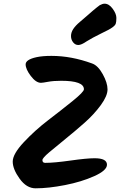

<svg xmlns="http://www.w3.org/2000/svg" viewBox="-20 -1034 686 1041"><path d="M521 -1006Q536 -1014 547 -1014Q571 -1014 591 -986.5Q611 -959 611 -937Q611 -915 607.5 -905.5Q604 -896 591.5 -887Q579 -878 567.5 -872Q556 -866 528.5 -852.5Q501 -839 484.5 -830Q468 -821 450 -810Q421 -790 404.5 -790Q388 -790 376.5 -804.5Q365 -819 365 -838.5Q365 -858 377 -876.5Q389 -895 413.5 -915.5Q438 -936 456.5 -952.5Q475 -969 484 -976.5Q493 -984 504 -993Q515 -1002 521 -1006ZM210 -166Q210 -151 225 -151Q274 -151 362 -163.5Q450 -176 493 -176Q560 -176 560 -141Q560 -110 491 -79Q422 -48 332.5 -30.5Q243 -13 173 -13Q124 -13 86.5 -65Q49 -117 49 -158Q49 -199 109.5 -263.5Q170 -328 242 -383Q314 -438 374.5 -487Q435 -536 435 -550Q435 -596 312 -596Q270 -596 240.5 -590.5Q211 -585 202 -585Q175 -585 147 -622Q119 -659 119 -685Q119 -711 178 -724Q210 -731 259 -731Q367 -731 479 -690Q511 -679 537 -632Q563 -585 563 -549.5Q563 -514 526.5 -464Q490 -414 438 -368Q386 -322 334.5 -280.5Q283 -239 246.5 -208Q210 -177 210 -166Z"/></svg>

Font: Kalam
Style: Bold
Weight: 700
Version: Version 2.001;PS 1.0;hotconv 1.0.79;makeotf.lib2.5.61930; tt